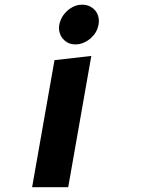

<svg xmlns="http://www.w3.org/2000/svg" viewBox="-20 -578 690 798"><path d="M113.5 200H263.5L359.5 -345.5L206.5 -328ZM389.5 -475.5Q392.5 -492.5 389 -507.5Q385 -523.5 376 -534Q366 -545.5 352.5 -552Q339 -558.5 322 -558.5Q304 -558.5 289 -552Q273 -545 260.5 -534Q247.5 -522.5 238.5 -507.5Q229.5 -491.5 226.5 -475.5Q223.5 -459 227.5 -444Q231.5 -428.5 240.5 -418Q249.5 -407 263 -400Q276 -393.5 293.5 -393.5Q311.5 -393.5 326.5 -400Q343 -407 356 -418Q369.5 -430 378 -444Q386.5 -459 389.5 -475.5Z"/></svg>

Font: B612
Style: Regular
Weight: 700
Italic angle: -10°
Designer: Nicolas Chauveau, Thomas Paillot, Jonathan Favre-Lamarine, Jean-Luc Vinot
Foundry: AIRBUS
Version: Version 1.008